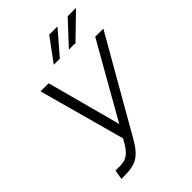

<svg xmlns="http://www.w3.org/2000/svg" viewBox="-267 -1059 1189 1189"><g transform="rotate(-45 327.0 -464.5)"><path d="M75.6 9.9 86.3 -52.2H122.9Q166.9 -52.2 193.5 -71.2Q220.2 -90.2 243.3 -130.7L260.3 -160.5L104.8 -727.3H175.8L306.5 -239.7L583.5 -727.3L654.5 -726.9L301.5 -110.8Q286.9 -85.9 275 -69.2Q263.1 -52.6 246.8 -36.4Q230.5 -20.2 212.4 -10.8Q194.2 -1.4 169.6 4.3Q144.9 9.9 114 9.9ZM411.6 -785.9 552.6 -937.5H625.7L469.5 -785.9ZM279.1 -785.9 391 -937.5H463.1L332.4 -785.9Z"/></g></svg>

Font: Karasuma Gothic
Style: Light Italic
Weight: 300
Italic angle: 9.39998°
Designer: Rasmus Andersson / Ryoko Nishizuka
Foundry: rsms
Version: Version 1.00